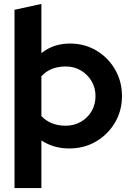

<svg xmlns="http://www.w3.org/2000/svg" viewBox="-20 -750 674 979"><path d="M54 209V-700L191 -730V-479Q252 -528 337 -528Q411 -528 471 -492.5Q531 -457 566.5 -396Q602 -335 602 -260Q602 -185 566 -124.5Q530 -64 469.5 -28.5Q409 7 333 7Q253 7 191 -34V209ZM315 -411Q236 -411 191 -361V-158Q238 -109 315 -109Q358 -109 392.5 -129Q427 -149 447 -183Q467 -217 467 -260Q467 -303 446.5 -337Q426 -371 392 -391Q358 -411 315 -411Z"/></svg>

Font: Red Hat Display
Style: Bold
Weight: 700
Designer: Pentagram, MCKL
Foundry: Pentagram, MCKL
Version: Version 1.023; ttfautohint (v1.8.3)